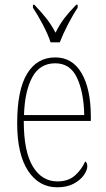

<svg xmlns="http://www.w3.org/2000/svg" viewBox="-20 -786 452 816"><path d="M223 10Q145 10 99 -60.5Q53 -131 53 -262Q53 -403 95 -472.5Q137 -542 215 -542Q288 -542 327 -474.5Q366 -407 366 -291V-272H81Q81 -142 119.5 -78.5Q158 -15 224 -15Q271 -15 299.5 -41Q328 -67 342 -100Q351 -95 351 -79Q351 -63 336.5 -42Q322 -21 293.5 -5.5Q265 10 223 10ZM338 -297Q336 -395 307 -456Q278 -517 215 -517Q149 -517 117 -457.5Q85 -398 82 -297ZM195 -606Q184 -640 161.5 -682.5Q139 -725 120 -753V-766H126Q156 -734 176.5 -708.5Q197 -683 216 -647Q234 -683 253.5 -708.5Q273 -734 304 -766H310V-753Q291 -725 269 -682.5Q247 -640 234 -606Z"/></svg>

Font: Noto Serif Thai Condensed Thin
Style: Regular
Weight: 100
Width: 3
Designer: Monotype Design Team
Foundry: Monotype Imaging Inc.
Version: Version 2.001; ttfautohint (v1.8.4.7-5d5b)